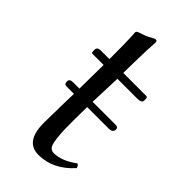

<svg xmlns="http://www.w3.org/2000/svg" viewBox="-191 -624 682 682"><g transform="rotate(45 150.0 -282.5)"><path d="M46.9 -409.2H90.8Q90.8 -456.1 90.3 -485.6Q89.8 -515.1 88.9 -526.6Q87.9 -538.1 87.9 -540Q87.9 -544.9 92 -547.4Q96.2 -549.8 106.2 -553Q116.2 -556.2 121.1 -558.1Q127 -560.1 135 -564.5Q143.1 -568.8 148.9 -572Q154.8 -575.2 158.2 -575.2Q165 -575.2 165 -565.9Q162.1 -527.8 161.1 -465.8L160.2 -409.2H274.9Q281.7 -409.2 282.2 -402.8V-392.1Q282.2 -379.9 258.8 -379.9H160.2Q157.7 -321.3 155.8 -259.8H272Q284.2 -259.8 284.2 -249Q284.2 -232.9 263.2 -232.9H155.3Q153.8 -153.8 154.8 -121.1Q156.7 -72.3 162.8 -52.7Q168.9 -33.2 187 -33.2Q227.1 -33.2 272 -66.9Q279.8 -64.9 282.2 -53.2Q226.1 9.8 152.8 9.8Q85.9 9.8 85.9 -85Q85.9 -94.2 86.2 -106.4Q86.4 -118.7 86.7 -134.5Q86.9 -150.4 87.2 -163.8Q87.4 -177.2 87.9 -198.5Q88.4 -219.7 88.9 -232.9H50.8Q39.6 -232.9 40 -247.1Q40 -260.3 59.1 -259.8H89.4Q90.8 -334.5 90.8 -379.9H35.2Q30.3 -379.9 29.8 -386.2V-395Q29.8 -409.2 46.9 -409.2Z"/></g></svg>

Font: Linux Libertine Display
Style: Regular
Weight: 400
Designer: Philipp H. Poll
Foundry: Philipp H. Poll
Version: Version 5.0.9